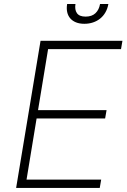

<svg xmlns="http://www.w3.org/2000/svg" viewBox="-20 -929 628 949"><path d="M180.4 -727.3H585.2L578.1 -686.1H217.7L168 -384.6H506.7L499.6 -343.4H160.9L111.2 -41.2H480.1L473 0H59.7ZM311.8 -909.1H353Q348.4 -881 360.3 -864Q372.2 -846.9 403.1 -846.9Q434.3 -846.9 452.1 -864Q469.8 -881 474.4 -909.1H515.6Q511.7 -886.4 501.2 -868.1Q490.8 -849.8 475.3 -837.4Q459.9 -824.9 440 -818.2Q420.1 -811.4 397 -811.4Q373.2 -811.4 355.6 -818.5Q338.1 -825.6 327.1 -838.4Q316.1 -851.2 312.1 -869.3Q308.2 -887.4 311.8 -909.1Z"/></svg>

Font: Inter P Extra Light
Style: Italic
Weight: 200
Italic angle: 9.39999°
Designer: Rasmus Andersson
Foundry: rsms
Version: Version 3.018;git-588b23468